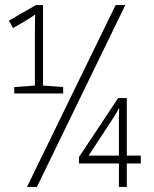

<svg xmlns="http://www.w3.org/2000/svg" viewBox="-20 -734 603 754"><path d="M86 0H125L472 -714H434ZM36 -367H228V-392L149 -398V-714H121L15 -653L31 -624L56 -638C83 -654 99 -663 118 -677C117 -643 117 -602 117 -565V-398L36 -392ZM447 0H478V-92H533V-123H478V-349H444L290 -117V-92H447ZM328 -123 418 -260C431 -280 437 -290 448 -310C447 -285 447 -262 447 -231V-123Z"/></svg>

Font: Noto Sans Mono SemiCondensed ExtraLight
Style: Regular
Weight: 200
Width: 4
Designer: Monotype Design Team
Foundry: Monotype Imaging Inc.
Version: Version 2.014